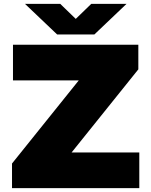

<svg xmlns="http://www.w3.org/2000/svg" viewBox="-20 -971 781 991"><path d="M42 0V-127L386.5 -556H47V-740H694V-613L349.5 -184H699V0ZM275 -793 109 -951H291L371 -873.5L451 -951H633L467 -793Z"/></svg>

Font: Encode Sans Expanded Expanded Black
Style: Regular
Weight: 900
Width: 7
Designer: Multiple Designers
Foundry: Impallari Type
Version: Version 3.000; ttfautohint (v1.8.3) -l 8 -r 50 -G 200 -x 14 